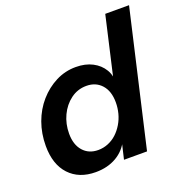

<svg xmlns="http://www.w3.org/2000/svg" viewBox="-131 -837 922 963"><g transform="rotate(-20 330.5 -355.0)"><path d="M372 0 395 -98 400 -95Q377 -45 329.5 -17.5Q282 10 219 10Q130 10 78.5 -45Q27 -100 27 -199Q27 -265 48 -323Q69 -381 107.5 -425Q146 -469 196 -494.5Q246 -520 303 -520Q354 -520 391.5 -500.5Q429 -481 449 -447.5Q469 -414 466 -371H454L534 -720H661L495 0ZM268 -90Q296 -90 321.5 -100.5Q347 -111 367 -129.5Q387 -148 402 -173Q417 -198 424.5 -226.5Q432 -255 432 -285Q432 -345 401.5 -379Q371 -413 321 -413Q274 -413 237 -385.5Q200 -358 179 -313.5Q158 -269 158 -217Q158 -158 188 -124Q218 -90 268 -90Z"/></g></svg>

Font: Instrument Sans SemiBold
Style: Italic
Weight: 600
Italic angle: -13°
Designer: Rodrigo Fuenzalida
Foundry: fragTYPE
Version: Version 1.000;gftools[0.9.28]